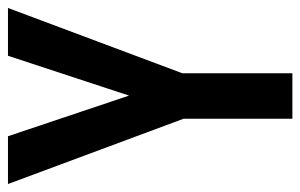

<svg xmlns="http://www.w3.org/2000/svg" viewBox="-156 -598 754 482"><g transform="rotate(-90 221.0 -357.0)"><path d="M222 -410 322 -714H442L278 -276V0H164V-273L0 -714H120Z"/></g></svg>

Font: Noto Sans Gujarati UI ExtraCondensed SemiBold
Style: Regular
Weight: 600
Width: 2
Designer: Jelle Bosma - Monotype Design Team, Universal Thirst
Foundry: Monotype Imaging Inc.
Version: Version 2.106; ttfautohint (v1.8.4.7-5d5b)